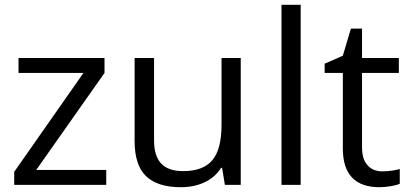

<svg xmlns="http://www.w3.org/2000/svg" viewBox="-20 -780 1728 810"><path d="M428.2 0H40V-55.2L332 -472.2H58.1V-535.2H420.9V-472.2L132.8 -63H428.2Z M629.9 -535.2V-188Q629.9 -122.6 659.7 -90.3Q689.5 -58.1 752.9 -58.1Q836.9 -58.1 875.7 -104Q914.6 -149.9 914.6 -253.9V-535.2H995.6V0H928.7L917 -71.8H912.6Q887.7 -32.2 843.5 -11.2Q799.3 9.8 742.7 9.8Q645 9.8 596.4 -36.6Q547.9 -83 547.9 -185.1V-535.2Z M1248.5 0H1167.5V-759.8H1248.5Z M1593.3 -57.1Q1614.7 -57.1 1634.8 -60.3Q1654.8 -63.5 1666.5 -66.9V-4.9Q1653.3 1.5 1627.7 5.6Q1602.1 9.8 1581.5 9.8Q1426.3 9.8 1426.3 -153.8V-472.2H1349.6V-511.2L1426.3 -544.9L1460.4 -659.2H1507.3V-535.2H1662.6V-472.2H1507.3V-157.2Q1507.3 -108.9 1530.3 -83Q1553.2 -57.1 1593.3 -57.1Z"/></svg>

Font: f0_52653 
Style: Regular
Weight: 400
Foundry: Ascender Corporation
Version: Version 1.10